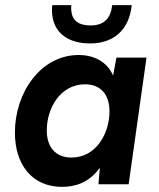

<svg xmlns="http://www.w3.org/2000/svg" viewBox="-20 -717 617 747"><path d="M221.5 10C274 10 327.5 -7 368.5 -64.5L363 0H480.5L550 -493H433L420 -423C397 -476.5 346 -503 286 -503C138 -503 38 -356 38 -201.5C38 -77.5 104 10 221.5 10ZM162 -209.5C162 -296 214.5 -389 311 -389C371.5 -389 406 -349 406 -284C406 -199 355 -104 258 -104C197 -104 162 -144 162 -209.5ZM182.5 -667C188 -585 249.5 -548 330.5 -548C420.5 -548 482.5 -599 492.5 -697H416.5C411 -645.5 384.5 -618 332.5 -618C285.5 -618 261.5 -637 257.5 -674C256.5 -681 256.5 -689 257.5 -697H183.5C181.5 -682.5 182 -672.5 182.5 -667Z"/></svg>

Font: HK Grotesk
Style: Bold Italic
Weight: 700
Italic angle: -16°
Designer: Alfredo Marco Pradil
Foundry: Hanken Design Co.
Version: Version 3.001;FEAKit 1.0